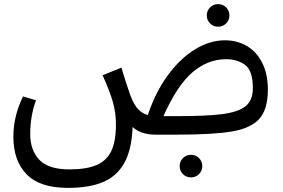

<svg xmlns="http://www.w3.org/2000/svg" viewBox="-20 -655 1378 934"><path d="M986 -580Q986 -603 1002 -619Q1018 -635 1041 -635Q1064 -635 1080 -619Q1096 -603 1096 -580Q1096 -557 1080 -541Q1064 -525 1041 -525Q1018 -525 1002 -541Q986 -557 986 -580ZM1283 -219Q1283 -123 1241.5 -77Q1200 -31 1109 -15.5Q1018 0 840 0H736Q666 0 625 -37Q621 73 584.5 138Q548 203 480.5 231Q413 259 310 259Q174 259 109.5 193Q45 127 45 10Q45 -90 92 -186L155 -167Q127 -90 127 -3Q127 76 171.5 122.5Q216 169 318 169Q401 169 450.5 147.5Q500 126 522 78.5Q544 31 544 -49Q544 -106 529 -159Q514 -212 479 -289L571 -326Q577 -302 593 -254L605 -218Q623 -160 645 -132Q667 -104 699 -95Q737 -209 798 -291Q859 -373 930.5 -416Q1002 -459 1074 -459Q1133 -459 1180.5 -431.5Q1228 -404 1255.5 -349.5Q1283 -295 1283 -219ZM1210 -225Q1210 -312 1172 -339.5Q1134 -367 1080 -367Q991 -367 916.5 -303.5Q842 -240 775 -90H840Q986 -90 1062.5 -100Q1139 -110 1174.5 -138.5Q1210 -167 1210 -225ZM964 153Q964 176 948 192Q932 208 909 208Q886 208 870 192Q854 176 854 153Q854 130 870 114Q886 98 909 98Q932 98 948 114Q964 130 964 153Z"/></svg>

Font: FiraGOUPP
Style: Medium
Weight: 400
Designer: bBox Type
Foundry: bBox Type GmbH
Version: Version 1.001